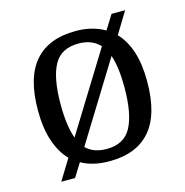

<svg xmlns="http://www.w3.org/2000/svg" viewBox="-94 -665 766 793"><g transform="rotate(-15 288.5 -268.0)"><path d="M126 -48Q92 -83 73.5 -138Q55 -193 55 -269Q55 -409 114.5 -477.5Q174 -546 290 -546Q361 -546 414 -515L452 -576H510L454 -484Q487 -450 504.5 -396.5Q522 -343 522 -269Q522 -128 462.5 -59Q403 10 287 10Q216 10 167 -18L131 40H72ZM289 -42Q364 -42 394.5 -99.5Q425 -157 425 -269Q425 -356 407 -408L201 -74Q233 -42 289 -42ZM379 -457Q346 -493 288 -493Q213 -493 182.5 -437Q152 -381 152 -269Q152 -223 157 -186.5Q162 -150 172 -122Z"/></g></svg>

Font: Noto Serif Test
Style: Regular
Weight: 400
Version: Version 1.000